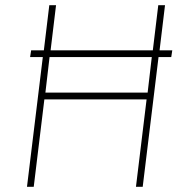

<svg xmlns="http://www.w3.org/2000/svg" viewBox="-20 -720 696 740"><path d="M100 -526H149L170 -700H196L175 -526H569L590 -700H616L595 -526H644L640 -500H591L530 0H504L545 -337H151L110 0H84L145 -500H96ZM155 -363H549L565 -500H171Z"/></svg>

Font: Haskoy Thin
Style: Italic
Weight: 100
Designer: Ertekin Erdin
Foundry: Ertekin Erdin
Version: Version 2.000; ttfautohint (v1.8.4.7-5d5b)